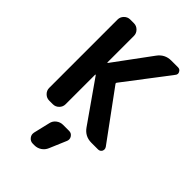

<svg xmlns="http://www.w3.org/2000/svg" viewBox="-287 -868 1230 1230"><g transform="rotate(45 327.5 -253.0)"><path d="M364.3 26.4Q384.8 26.4 396.5 43.9Q403.3 53.7 403.3 64.5Q403.3 72.3 400.4 80.1L351.6 195.3Q341.8 219.7 320.3 234.4Q298.8 249 272.5 249H257.8Q235.4 249 221.7 231.4Q211.9 218.8 211.9 204.1Q211.9 198.2 212.9 193.4L239.3 82Q244.1 57.6 264.2 42Q284.2 26.4 309.6 26.4ZM231.4 -347.7Q230.5 -348.6 229 -348.1Q227.5 -347.7 227.5 -345.7V-78.1Q227.5 -54.7 210.4 -37.6Q193.4 -20.5 169.9 -20.5H136.7Q113.3 -20.5 96.2 -37.6Q79.1 -54.7 79.1 -78.1V-697.3Q79.1 -720.7 96.2 -737.8Q113.3 -754.9 136.7 -754.9H169.9Q193.4 -754.9 210.4 -737.8Q227.5 -720.7 227.5 -697.3V-457Q227.5 -456.1 229 -455.6Q230.5 -455.1 231.4 -456.1L417 -708Q451.2 -754.9 508.8 -754.9H569.3Q586.9 -754.9 594.7 -739.3Q598.6 -732.4 598.6 -725.6Q598.6 -716.8 591.8 -709L362.3 -408.2Q357.4 -402.3 361.3 -396.5L602.5 -67.4Q608.4 -58.6 608.4 -49.8Q608.4 -43.9 605.5 -36.1Q596.7 -20.5 579.1 -20.5H518.6Q460.9 -20.5 427.7 -67.4Z"/></g></svg>

Font: Gen Jyuu Gothic Bold
Style: Bold
Weight: 700
Designer: [Source Han Sans]
Ryoko NISHIZUKA  (kana & ideographs); Paul D. Hunt (Latin, Greek & Cyrillic); Wenlong ZHANG  (bopomofo
Version: Version 1.002.20150607